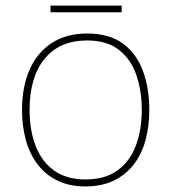

<svg xmlns="http://www.w3.org/2000/svg" viewBox="-20 -658 615 688"><path d="M515 -264Q515 -206 501.5 -156Q488 -106 459.5 -69Q431 -32 388 -11Q345 10 286 10Q229 10 186.5 -10.5Q144 -31 115.5 -68Q87 -105 73 -155Q59 -205 59 -264Q59 -348 86.5 -409.5Q114 -471 166.5 -504.5Q219 -538 292 -538Q372 -538 421 -501.5Q470 -465 492.5 -403Q515 -341 515 -264ZM86 -264Q86 -191 108 -134.5Q130 -78 174.5 -46.5Q219 -15 286 -15Q356 -15 400.5 -47Q445 -79 466.5 -135.5Q488 -192 488 -264Q488 -333 468.5 -389.5Q449 -446 406 -479.5Q363 -513 292 -513Q193 -513 139.5 -447Q86 -381 86 -264ZM416 -638V-614H161V-638Z"/></svg>

Font: Noto Sans Thai Thin
Style: Regular
Weight: 250
Designer: Monotype Design Team
Foundry: Monotype Imaging Inc.
Version: Version 2.001